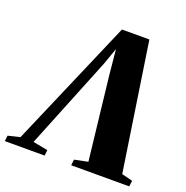

<svg xmlns="http://www.w3.org/2000/svg" viewBox="-182 -866 954 987"><g transform="rotate(20 295.0 -372.5)"><path d="M469 -745 574.5 -47 634 -32 630 0H312.5L316 -32L389.5 -47L338 -502L320.5 -681L344 -695L292 -548L89.5 -46.5L170.5 -31L167 0H-50.5L-47 -31L18 -46.5L319 -745Z"/></g></svg>

Font: Merriweather 96pt Black
Style: Italic
Weight: 900
Italic angle: -7.8°
Version: Version 2.101